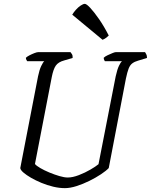

<svg xmlns="http://www.w3.org/2000/svg" viewBox="-20 -974 781 994"><path d="M316 0Q287 0 255.5 -7.5Q224 -15 194 -27.5Q164 -40 140 -54Q116 -68 101 -81Q86 -94 85 -104L177 -579Q184 -613 193.5 -632.5Q203 -652 209 -657H121Q120 -659 117 -663.5Q114 -668 114 -675Q120 -681 132.5 -687.5Q145 -694 158 -699Q171 -704 177 -704H345Q348 -701 352.5 -693.5Q357 -686 356 -674L312 -661Q282 -653 269 -634.5Q256 -616 248 -575L161 -125Q168 -116 188.5 -104Q209 -92 235.5 -81Q262 -70 287.5 -62.5Q313 -55 331 -55Q356 -55 388.5 -67.5Q421 -80 449 -96.5Q477 -113 490 -124L579 -579Q587 -615 596 -633.5Q605 -652 611 -657H523Q522 -659 519.5 -663.5Q517 -668 517 -675Q524 -682 537 -688Q550 -694 562 -699Q574 -704 579 -704H731Q733 -700 737 -693.5Q741 -687 741 -674L695 -660Q677 -655 665 -646Q653 -637 646 -619Q639 -601 632 -568L543 -104Q530 -90 503 -72Q476 -54 442.5 -37.5Q409 -21 376 -10.5Q343 0 316 0ZM511 -768 354 -898Q361 -910 373 -923.5Q385 -937 398 -945.5Q411 -954 419 -954Q428 -954 447.5 -933Q467 -912 492.5 -875.5Q518 -839 543 -790Q539 -786 531 -779.5Q523 -773 511 -768Z"/></svg>

Font: Texturina Medium 12pt ExtraLight
Style: Italic
Weight: 250
Italic angle: -11°
Version: Version 1.002